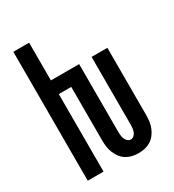

<svg xmlns="http://www.w3.org/2000/svg" viewBox="-180 -838 859 948"><g transform="rotate(-30 250.0 -363.5)"><path d="M331 8Q312 8 294.5 4Q277 0 261.5 -9.5Q246 -19 235 -33.5Q224 -48 217 -65Q210 -82 207.5 -100Q205 -118 205 -136V-442H134V0H44V-735H134V-520H295V-136Q295 -125 296 -115Q297 -105 300.5 -95Q304 -85 312 -77.5Q320 -70 331 -70Q341 -70 349 -77.5Q357 -85 360.5 -95Q364 -105 365 -115Q366 -125 366 -136V-520H456V-136Q456 -118 453.5 -100Q451 -82 444 -65Q437 -48 426 -33.5Q415 -19 399.5 -9.5Q384 0 366.5 4Q349 8 331 8Z"/></g></svg>

Font: Iosevka Semibold
Style: Regular
Weight: 600
Monospace: yes
Designer: Belleve Invis
Foundry: Belleve Invis
Version: Version 33.2.3; ttfautohint (v1.8.4)